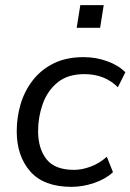

<svg xmlns="http://www.w3.org/2000/svg" viewBox="-20 -717 507 746"><path d="M258 9Q150 9 97.5 -51Q45 -111 45 -207Q45 -261 60 -312Q75 -363 107 -404.5Q139 -446 188 -470.5Q237 -495 305 -495Q353 -495 397 -479Q441 -463 467 -436L438 -378Q387 -429 308 -429Q243 -429 203.5 -396.5Q164 -364 146 -313Q128 -262 128 -208Q128 -140 160.5 -98.5Q193 -57 268 -57Q298 -57 332 -69.5Q366 -82 395 -108L419 -48Q390 -21 345.5 -6Q301 9 258 9ZM278 -609 292 -697H383L369 -609Z"/></svg>

Font: Nunito Sans
Style: Italic
Weight: 400
Italic angle: -9°
Designer: Vernon Adams
Foundry: Vernon Adams
Version: Version 3.006; ttfautohint (v1.8.3)